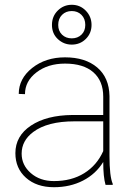

<svg xmlns="http://www.w3.org/2000/svg" viewBox="-20 -780 568 810"><path d="M425.3 0Q415.5 -33.7 415.5 -96.7Q384.3 -45.9 330.1 -18.1Q275.9 9.8 207.5 9.8Q134.3 9.8 89.6 -30Q44.9 -69.8 44.9 -133.8Q44.9 -206.5 110.6 -250.2Q176.3 -293.9 285.2 -294.9H415.5V-372.1Q415.5 -438.5 373.8 -475.1Q332 -511.7 254.4 -511.7Q182.1 -511.7 133.8 -474.6Q85.4 -437.5 85.4 -382.8L59.1 -383.8Q59.1 -448.2 115.7 -493.2Q172.4 -538.1 254.4 -538.1Q339.8 -538.1 390.1 -495.4Q440.4 -452.6 441.9 -375V-122.6Q441.9 -35.6 455.6 -4.4V0ZM207.5 -16.1Q281.7 -16.1 335.2 -49.3Q388.7 -82.5 415.5 -142.6V-268.1H293.5Q180.2 -268.1 120.1 -223.1Q71.3 -186.5 71.3 -131.8Q71.3 -83.5 109.9 -49.8Q148.4 -16.1 207.5 -16.1ZM282.7 -759.8Q317.9 -759.8 342 -734.9Q366.2 -710 366.2 -674.8Q366.2 -639.6 342 -615.7Q317.9 -591.8 282.7 -591.8Q249 -591.8 224.1 -615Q199.2 -638.2 199.2 -674.8Q199.2 -711.4 223.9 -735.6Q248.5 -759.8 282.7 -759.8ZM225.6 -674.8Q225.6 -649.4 241.7 -633.8Q257.8 -618.2 282.7 -618.2Q307.6 -618.2 323.7 -633.8Q339.8 -649.4 339.8 -674.8Q339.8 -701.2 323.7 -717.3Q307.6 -733.4 282.7 -733.4Q257.8 -733.4 241.7 -717.3Q225.6 -701.2 225.6 -674.8Z"/></svg>

Font: RobotoDraft Thin
Style: Regular
Weight: 250
Version: Version 2.001153; 2014